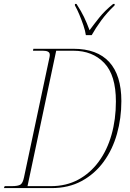

<svg xmlns="http://www.w3.org/2000/svg" viewBox="-31 -964 665 984"><path d="M-11 0 -7 -10H28Q62 -10 74 -18Q86 -26 92 -55L223 -672Q224 -676 224 -679Q224 -682 224 -684Q224 -704 189 -704H138L140 -714H345Q467 -714 529 -646Q591 -578 591 -446Q591 -358 568.5 -278Q546 -198 500.5 -135.5Q455 -73 388 -36.5Q321 0 233 0ZM230 -10Q308 -10 369.5 -43Q431 -76 474.5 -135Q518 -194 540.5 -273Q563 -352 563 -444Q563 -579 503 -641.5Q443 -704 345 -704H257L110 -10ZM409 -784Q406 -806 396.5 -834Q387 -862 375.5 -889.5Q364 -917 353 -936V-944H361Q385 -907 399.5 -877Q414 -847 428 -809Q450 -839 478 -874Q506 -909 549 -944H557L556 -936Q517 -899 488 -859.5Q459 -820 439 -784Z"/></svg>

Font: Noto Serif Display SemiCondensed Thin
Style: Italic
Weight: 100
Width: 4
Italic angle: -12°
Designer: Monotype Design Team
Foundry: Monotype Imaging Inc.
Version: Version 2.009